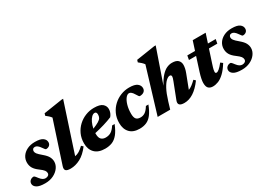

<svg xmlns="http://www.w3.org/2000/svg" viewBox="-20 -1438 3003 2178"><g transform="rotate(-30 1481.5 -349.0)"><path d="M53.5 -117.5Q58 -117.5 66 -110.5Q74 -103.5 92.5 -78.5Q111.5 -53.5 128.8 -43.2Q146 -33 163 -33Q185 -33 199.2 -43.5Q213.5 -54 213.5 -73Q213.5 -91 200.8 -108.8Q188 -126.5 146.5 -157Q105 -187.5 86.2 -219.2Q67.5 -251 67.5 -292Q67.5 -335.5 91.2 -371.5Q115 -407.5 158.8 -429.2Q202.5 -451 262 -451Q334.5 -451 365 -428Q395.5 -405 395.5 -372Q395.5 -346 378 -331Q360.5 -316 333.5 -316Q329.5 -316 321.8 -323.8Q314 -331.5 299.5 -353.5Q285 -375.5 268 -389Q251 -402.5 235 -402.5Q216.5 -402.5 207.2 -392.2Q198 -382 198 -366Q198 -349.5 211 -331.8Q224 -314 267.5 -277.5Q311 -241 326.8 -210.5Q342.5 -180 342.5 -148.5Q342.5 -106.5 315.5 -69Q288.5 -31.5 241 -8.2Q193.5 15 132 15Q56.5 15 23.2 -6.8Q-10 -28.5 -10 -59Q-10 -85 8.5 -101.2Q27 -117.5 53.5 -117.5Z M574.5 -590Q562 -607 547.5 -620.2Q533 -633.5 513 -648.5L521.5 -677L766 -714.5H785.5L578 -82Q607.5 -86.5 634.8 -103.2Q662 -120 694.5 -151.5L716.5 -130.5Q657 -52 592.8 -18.5Q528.5 15 465.5 15Q417.5 15 402.2 -2Q387 -19 399.5 -56.5Z M1148.5 -174.5Q1118.5 -100 1084.5 -58.8Q1050.5 -17.5 1009.8 -1.2Q969 15 917.5 15Q829.5 15 783.5 -31.5Q737.5 -78 737.5 -157.5Q737.5 -223.5 762.2 -277.2Q787 -331 829.2 -370Q871.5 -409 924.8 -430Q978 -451 1035.5 -451Q1112.5 -451 1144.8 -423.5Q1177 -396 1177 -354.5Q1177 -330 1167.8 -306.8Q1158.5 -283.5 1143 -266Q1094.5 -245.5 1032.8 -227Q971 -208.5 907 -194.5Q907 -188.5 907 -182.5Q907 -133.5 928.2 -112.5Q949.5 -91.5 985.5 -91.5Q1025.5 -91.5 1055.5 -109.5Q1085.5 -127.5 1115.5 -174.5ZM1013.5 -397.5Q993.5 -397.5 973.5 -378Q953.5 -358.5 937.5 -325Q921.5 -291.5 913.5 -249Q966 -270 993.2 -286.8Q1020.5 -303.5 1030 -321Q1039.5 -338.5 1039.5 -362Q1039.5 -397.5 1013.5 -397.5Z M1463.5 -396Q1440 -396 1418 -367.8Q1396 -339.5 1382 -291.2Q1368 -243 1368 -182.5Q1368 -133.5 1385.2 -112.5Q1402.5 -91.5 1442 -91.5Q1475 -91.5 1502.2 -109.5Q1529.5 -127.5 1558 -174.5H1591Q1562.5 -101 1530.5 -59.8Q1498.5 -18.5 1459.2 -1.8Q1420 15 1370.5 15Q1286 15 1242.2 -31.5Q1198.5 -78 1198.5 -157.5Q1198.5 -223.5 1223.2 -277.2Q1248 -331 1290.2 -370Q1332.5 -409 1385.8 -430Q1439 -451 1496.5 -451Q1568.5 -451 1600 -427Q1631.5 -403 1631.5 -367.5Q1631.5 -338.5 1610.8 -322Q1590 -305.5 1555.5 -305.5Q1550 -305.5 1543 -313.8Q1536 -322 1521 -347.5Q1492.5 -396 1463.5 -396Z M1803.5 -92.5 1775.5 0H1611.5L1789.5 -587Q1776.5 -604.5 1761.2 -618.8Q1746 -633 1725.5 -648.5L1734 -677L1978.5 -714.5H1998L1845 -273Q1882.5 -342.5 1918.2 -381.2Q1954 -420 1988.5 -435.5Q2023 -451 2057 -451Q2112.5 -451 2136.5 -427Q2160.5 -403 2160.5 -365.5Q2160.5 -346.5 2155.5 -321.2Q2150.5 -296 2139 -266.5L2071 -89Q2095 -97.5 2119 -115.5Q2143 -133.5 2173 -162.5L2195 -141.5Q2134.5 -60 2075.5 -22.5Q2016.5 15 1955.5 15Q1862 15 1889.5 -56.5L1968.5 -260.5Q1977 -283 1980.5 -294.8Q1984 -306.5 1984 -314.5Q1984 -337 1962 -337Q1942.5 -337 1916 -314Q1889.5 -291 1860.5 -237.5Q1831.5 -184 1803.5 -92.5Z M2448.5 -213.5Q2432.5 -165 2429 -146.8Q2425.5 -128.5 2425.5 -119Q2425.5 -100.5 2442.5 -100.5Q2456 -100.5 2477 -117.8Q2498 -135 2534 -179.5L2561 -158.5Q2518 -89.5 2477.8 -51.8Q2437.5 -14 2400.5 0.5Q2363.5 15 2329 15Q2294 15 2272.8 -4.2Q2251.5 -23.5 2251.5 -75.5Q2251.5 -95.5 2258 -128.2Q2264.5 -161 2277.5 -202L2335 -381.5H2241.5L2251.5 -436H2352.5L2391 -555H2560.5L2521.5 -436H2623.5L2613 -381.5H2503.5Z M2631 -117.5Q2635.5 -117.5 2643.5 -110.5Q2651.5 -103.5 2670 -78.5Q2689 -53.5 2706.2 -43.2Q2723.5 -33 2740.5 -33Q2762.5 -33 2776.8 -43.5Q2791 -54 2791 -73Q2791 -91 2778.2 -108.8Q2765.5 -126.5 2724 -157Q2682.5 -187.5 2663.8 -219.2Q2645 -251 2645 -292Q2645 -335.5 2668.8 -371.5Q2692.5 -407.5 2736.2 -429.2Q2780 -451 2839.5 -451Q2912 -451 2942.5 -428Q2973 -405 2973 -372Q2973 -346 2955.5 -331Q2938 -316 2911 -316Q2907 -316 2899.2 -323.8Q2891.5 -331.5 2877 -353.5Q2862.5 -375.5 2845.5 -389Q2828.5 -402.5 2812.5 -402.5Q2794 -402.5 2784.8 -392.2Q2775.5 -382 2775.5 -366Q2775.5 -349.5 2788.5 -331.8Q2801.5 -314 2845 -277.5Q2888.5 -241 2904.2 -210.5Q2920 -180 2920 -148.5Q2920 -106.5 2893 -69Q2866 -31.5 2818.5 -8.2Q2771 15 2709.5 15Q2634 15 2600.8 -6.8Q2567.5 -28.5 2567.5 -59Q2567.5 -85 2586 -101.2Q2604.5 -117.5 2631 -117.5Z"/></g></svg>

Font: Newsreader 16pt ExtraBold
Style: Italic
Weight: 800
Italic angle: -17°
Designer: Hugues Gentile
Foundry: Production Type
Version: Version 1.003; ttfautohint (v1.8.3)